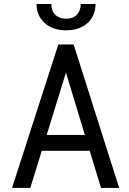

<svg xmlns="http://www.w3.org/2000/svg" viewBox="-20 -931 640 951"><path d="M211.4 -262.7H400.4L306.6 -571.3ZM424.3 -184.1H187L129.9 0H39.6L269 -710.9H344.7L570.3 0H480.5ZM453.1 -911.1Q453.1 -852.5 413.1 -816.4Q373 -780.8 307.6 -780.8Q241.7 -780.8 201.2 -816.9Q161.1 -853 161.1 -911.1H234.4Q234.4 -861.3 274.4 -844.2Q288.1 -838.4 307.6 -838.4Q343.3 -838.4 361.3 -858.9Q379.9 -879.4 379.9 -911.1Z"/></svg>

Font: RobotoMono-Regular
Style: Regular
Weight: 400
Designer: Google
Version: Version 2.000985; 2015; ttfautohint (v1.3)